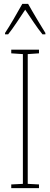

<svg xmlns="http://www.w3.org/2000/svg" viewBox="-20 -970 259 990"><path d="M125 -950H95C71 -906 27 -831 6 -800V-793H22C49 -826 85 -883 110 -920C137 -880 171 -827 199 -793H214V-800C202 -819 151 -903 125 -950ZM181 0V-19L123 -22V-691L181 -695V-714H38V-695L98 -691V-22L38 -19V0Z"/></svg>

Font: Noto Sans Myanmar ExtraCondensed Thin
Style: Regular
Weight: 100
Width: 2
Designer: Monotype Design Team
Foundry: Monotype Imaging Inc.
Version: Version 2.107